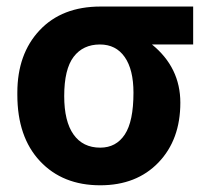

<svg xmlns="http://www.w3.org/2000/svg" viewBox="-20 -548 612 578"><path d="M561.5 -414.1H437.5Q522.9 -344.7 522.9 -238.8Q522.9 -127.4 457 -58.8Q391.1 9.8 281.7 9.8Q168.5 9.8 100.3 -63Q32.2 -135.7 32.2 -262.7V-269Q32.2 -385.7 99.4 -457Q166.5 -528.3 282.7 -528.3H561.5ZM173.3 -258.8Q173.3 -182.6 201.4 -143.1Q229.5 -103.5 281.7 -103.5Q329.6 -103.5 355.7 -143.1Q381.8 -182.6 381.8 -269Q381.8 -338.4 355.5 -376.2Q329.1 -414.1 280.8 -414.1Q230 -414.1 201.7 -377Q173.3 -339.8 173.3 -258.8Z"/></svg>

Font: Roboto
Style: Bold
Weight: 700
Designer: Google
Version: Version 2.134; 2016; ttfautohint (v1.6)